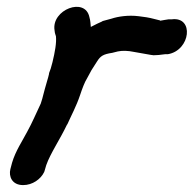

<svg xmlns="http://www.w3.org/2000/svg" viewBox="-20 -542 561 556"><path d="M10 -52C5 -32 14 -6 47 -6C74 -6 98 -23 108 -44L109 -47L114 -64C126 -98 153 -137 174 -181L175 -182C186 -207 201 -234 212 -267C218 -285 225 -304 232 -315L245 -339L261 -364C271 -380 279 -385 305 -389L321 -393C334 -396 352 -395 366 -392C425 -381 425 -382 425 -382C434 -382 444 -383 458 -385H466C532 -396 543 -495 477 -486H468C460 -485 456 -484 444 -482L443 -483L427 -487C418 -489 412 -491 404 -492L382 -495C351 -499 321 -494 303 -488L277 -481L276 -480C267 -476 256 -471 243 -464C242 -473 242 -482 239 -492C227 -552 128 -514 138 -454C139 -443 141 -442 142 -437C144 -418 139 -391 132 -362C129 -349 125 -337 122 -330V-328C119 -314 114 -301 110 -285L106 -270C104 -262 101 -250 98 -242C86 -217 73 -186 59 -161C45 -134 25 -105 15 -71Z"/></svg>

Font: Stray Cat
Style: ExBlkObl
Weight: 1000
Version: Version 1.0